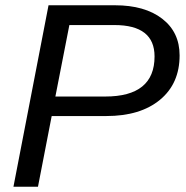

<svg xmlns="http://www.w3.org/2000/svg" viewBox="-20 -708 707 728"><path d="M164 -688H416Q529 -688 595 -637Q661 -586 661 -498Q661 -391 586.5 -329.5Q512 -268 383 -268H176L124 0H31ZM243 -613 190 -342H379Q566 -342 566 -494Q566 -613 414 -613Z"/></svg>

Font: Libra Sans
Style: Italic
Weight: 400
Italic angle: -12°
Foundry: Context Ltd
Version: Version 1.002